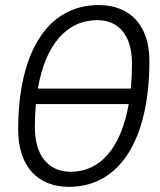

<svg xmlns="http://www.w3.org/2000/svg" viewBox="-20 -723 626 753"><path d="M250.5 9.8C448.7 9.8 565.9 -173.8 565.9 -484.4C565.9 -621.6 492.2 -703.1 367.2 -703.1C168.5 -703.1 51.3 -521.5 51.3 -214.4C51.3 -73.7 125 9.8 250.5 9.8ZM128.4 -375.5C157.7 -546.4 240.2 -644 362.3 -644C447.3 -644 497.6 -581.1 497.6 -475.1C497.6 -439.9 496.1 -406.7 493.2 -375.5ZM257.8 -49.3C168.9 -49.3 116.7 -114.3 116.7 -223.6C116.7 -255.9 118.2 -286.1 120.6 -314.9H484.9C455.1 -145.5 375 -49.3 257.8 -49.3Z"/></svg>

Font: Cascadia Mono NF Light
Style: Italic
Weight: 300
Italic angle: -10°
Monospace: yes
Designer: Aaron Bell
Foundry: Saja Typeworks
Version: Version 2404.023